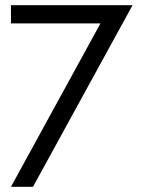

<svg xmlns="http://www.w3.org/2000/svg" viewBox="-20 -720 544 740"><path d="M107.1 0H22.2L367.2 -629.8H22.2V-700H490.9Z"/></svg>

Font: Myanmar KatKuu
Style: Regular
Weight: 400
Designer: Khon Soe Zaw Thu
Foundry: MPUA
Version: Version 1.00 September 13, 2016, initial release